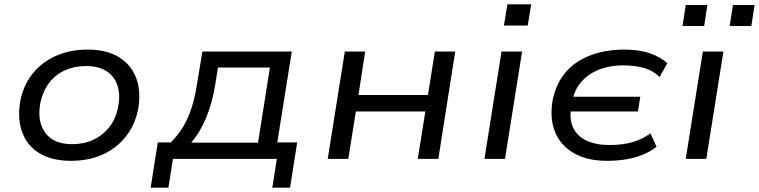

<svg xmlns="http://www.w3.org/2000/svg" viewBox="-20 -734 3506 887"><path d="M309 9Q218 9 160.5 -27Q103 -63 81 -127.5Q59 -192 75 -274Q87 -329 115 -372Q143 -415 183.5 -444.5Q224 -474 274.5 -489.5Q325 -505 384 -505Q474 -505 531 -469Q588 -433 610.5 -370Q633 -307 617 -224Q605 -168 577 -125Q549 -82 509 -52Q469 -22 418.5 -6.5Q368 9 309 9ZM313 -68Q368 -68 411 -88Q454 -108 484 -145.5Q514 -183 525 -236Q543 -322 504 -375.5Q465 -429 377 -429Q325 -429 281 -409.5Q237 -390 208 -352.5Q179 -315 167 -262Q150 -175 188.5 -121.5Q227 -68 313 -68Z M676 133 709 -76H769Q804 -111 827.5 -151Q851 -191 866.5 -240.5Q882 -290 891 -351L915 -496H1328L1261 -76H1353L1320 133H1238L1259 0H779L758 133ZM863 -75H1172L1227 -422H987L973 -335Q960 -259 933.5 -193Q907 -127 863 -75Z M1494 0 1573 -496H1667L1636 -295H1957L1989 -496H2083L2005 0H1910L1945 -219H1624L1589 0Z M2308 -616 2324 -714H2434L2418 -616ZM2218 0 2297 -496H2392L2313 0Z M2784 9Q2693 9 2631 -26.5Q2569 -62 2543.5 -126Q2518 -190 2534 -276Q2547 -335 2576.5 -378.5Q2606 -422 2650.5 -450Q2695 -478 2749 -491.5Q2803 -505 2862 -505Q2935 -505 2984.5 -487Q3034 -469 3063 -442L3027 -378Q2999 -407 2956.5 -419.5Q2914 -432 2860 -432Q2796 -432 2745.5 -411.5Q2695 -391 2663.5 -353.5Q2632 -316 2623 -263L2612 -287H2938L2927 -219H2601L2619 -240Q2609 -183 2628 -143.5Q2647 -104 2690.5 -84Q2734 -64 2796 -64Q2854 -64 2900.5 -77Q2947 -90 2985 -118L3013 -56Q2987 -35 2952.5 -20.5Q2918 -6 2876 1.5Q2834 9 2784 9Z M3148 0 3227 -496H3322L3243 0ZM3351 -614 3366 -711H3466L3451 -614ZM3133 -614 3148 -711H3248L3233 -614Z"/></svg>

Font: Nunito Sans 7pt SemiExpanded
Style: Italic
Weight: 400
Width: 6
Italic angle: -9°
Designer: Vernon Adams
Foundry: Vernon Adams
Version: Version 3.101;gftools[0.9.27]